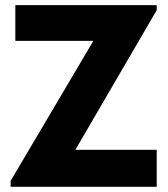

<svg xmlns="http://www.w3.org/2000/svg" viewBox="-20 -720 647 740"><path d="M21 -22.9 339.8 -562.5H39.1V-700.2H584V-680.7L270.5 -142.6H584V0H21Z"/></svg>

Font: Selawik
Style: Bold
Weight: 700
Designer: Aaron Bell
Foundry: Microsoft Corporation
Version: Version 1.01